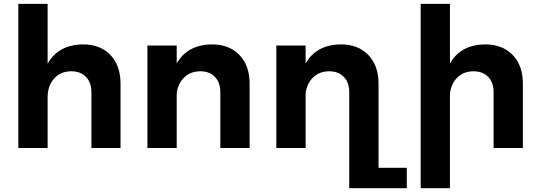

<svg xmlns="http://www.w3.org/2000/svg" viewBox="-20 -777 2829 1008"><path d="M416 -543.9Q506.8 -543.9 559.8 -488.3Q612.8 -432.6 612.8 -337.9V0H460V-293Q460 -343.8 431.4 -373.3Q402.8 -402.8 354 -402.8Q296.9 -402.3 263.4 -364Q230 -325.7 230 -265.1V0H76.2V-756.8H230V-442.9Q286.6 -542.5 416 -543.9Z M1092.8 -543.9Q1183.6 -543.9 1237.1 -488.3Q1290.5 -432.6 1290.5 -337.9V0H1136.7V-293Q1136.7 -343.8 1108.4 -373.3Q1080.1 -402.8 1030.8 -402.8Q979 -402.3 946 -369.6Q913.1 -336.9 907.7 -285.2V0H753.9V-538.1H907.7V-443.8Q963.9 -542.5 1092.8 -543.9Z M1967.3 104H2115.7V210.9H1813.5V-293Q1813.5 -343.8 1785.2 -373.3Q1756.8 -402.8 1707.5 -402.8Q1655.8 -402.3 1622.8 -369.6Q1589.8 -336.9 1584.5 -285.2V0H1430.7V-538.1H1584.5V-443.8Q1640.6 -542.5 1769.5 -543.9Q1860.4 -543.9 1913.8 -488.3Q1967.3 -432.6 1967.3 -337.9Z M2527.3 -543.9Q2618.2 -543.9 2671.6 -488.3Q2725.1 -432.6 2725.1 -337.9V0H2571.3V-293Q2571.3 -343.8 2543 -373.3Q2514.6 -402.8 2465.3 -402.8Q2413.6 -402.3 2380.6 -369.6Q2347.7 -336.9 2342.3 -285.2V210.9H2188.5V-756.8H2342.3V-443.8Q2398.4 -542.5 2527.3 -543.9Z"/></svg>

Font: Montserrat arm SemiBold
Style: Regular
Weight: 600
Designer: Julieta Ulanovsky
Foundry: Julieta Ulanovsky
Version: Version 6.000;PS 006.000;hotconv 1.0.88;makeotf.lib2.5.64775